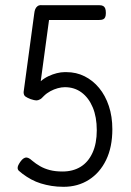

<svg xmlns="http://www.w3.org/2000/svg" viewBox="-20 -707 505 740"><path d="M225 13Q200 13 178.5 9.5Q157 6 137.5 0Q118 -6 100.5 -15.5Q83 -25 67 -37Q58 -44 53 -48.5Q48 -53 48 -60Q48 -64 50 -69Q52 -74 58 -83Q65 -93 71 -96.5Q77 -100 81 -100Q84 -100 89.5 -98Q95 -96 105 -87Q118 -76 134.5 -66.5Q151 -57 172 -51.5Q193 -46 221 -46Q261 -46 290.5 -64Q320 -82 336.5 -118Q353 -154 353 -205Q353 -256 337.5 -293Q322 -330 294.5 -350.5Q267 -371 230 -371Q217 -371 202.5 -367Q188 -363 174 -355.5Q160 -348 149 -337Q143 -331 140.5 -328.5Q138 -326 134 -324Q127 -320 120 -320Q113 -320 98 -325Q85 -330 78 -335Q71 -340 71 -352L112 -655Q113 -665 116 -672Q119 -679 125 -683.5Q131 -688 142 -687H362Q372 -687 377.5 -684Q383 -681 385.5 -674.5Q388 -668 388 -657Q388 -647 385.5 -641Q383 -635 377.5 -632.5Q372 -630 362 -630H169L137 -394Q151 -406 167 -413.5Q183 -421 199 -425Q215 -429 229 -429H236Q274 -429 306 -413Q338 -397 362 -368Q386 -339 399.5 -298.5Q413 -258 413 -209Q413 -140 389 -90.5Q365 -41 322.5 -14Q280 13 225 13Z"/></svg>

Font: Fredoka SemiCondensed Light
Style: Regular
Weight: 300
Width: 4
Designer: Ben Nathan
Foundry: Milena B. Brandão, Ben Nathan
Version: Version 2.001